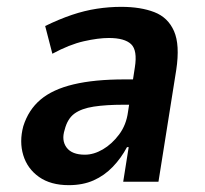

<svg xmlns="http://www.w3.org/2000/svg" viewBox="-20 -531 598 561"><path d="M181 10Q128 10 94 -14Q60 -38 48 -77.5Q36 -117 48 -162Q63 -210 98.5 -240Q134 -270 195 -284.5Q256 -299 344 -299H388L378 -225H341Q290 -225 254 -219.5Q218 -214 197.5 -199Q177 -184 169 -152Q159 -121 174.5 -100Q190 -79 228 -79Q254 -79 280.5 -94.5Q307 -110 328 -138Q349 -166 354 -204L374 -334Q382 -384 363 -402Q344 -420 298 -420Q267 -420 225 -410.5Q183 -401 133 -374L112 -455Q153 -475 190 -487.5Q227 -500 263 -505.5Q299 -511 334 -511Q391 -511 431 -495.5Q471 -480 488.5 -440Q506 -400 495 -327L443 0H340L356 -101H351Q334 -69 309.5 -43.5Q285 -18 253.5 -4Q222 10 181 10Z"/></svg>

Font: Nunito Sans 7pt Condensed
Style: Bold Italic
Weight: 700
Width: 3
Italic angle: -9°
Designer: Vernon Adams
Foundry: Vernon Adams
Version: Version 3.101;gftools[0.9.27]